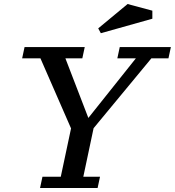

<svg xmlns="http://www.w3.org/2000/svg" viewBox="-20 -934 869 954"><path d="M575 -700 563 -644H655L419 -348L305 -644H389L401 -700H102L90 -644H181L333 -296L282 -56H191L179 0H465L477 -56H394L445 -297L732 -644H817L829 -700ZM614 -914 468 -793 481 -769 737 -841V-881Z"/></svg>

Font: PT Serif Caption
Style: Italic
Weight: 400
Italic angle: -12°
Designer: A.Korolkova, O.Umpeleva, V.Yefimov
Foundry: ParaType Ltd
Version: Version 1.000W OFL